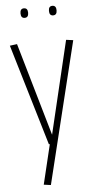

<svg xmlns="http://www.w3.org/2000/svg" viewBox="-62 -753 481 1002"><g transform="rotate(-5 179.0 -252.5)"><path d="M126 208 176 0H171L13 -530L51 -535L192 -48L308 -535L345 -530L163 213ZM252 -668Q232 -668 232 -693Q232 -718 252 -718Q272 -718 272 -693Q272 -668 252 -668ZM103 -668Q83 -668 83 -693Q83 -718 103 -718Q123 -718 123 -693Q123 -668 103 -668Z"/></g></svg>

Font: Georama SemiCondensed ExtraLight
Style: Regular
Weight: 200
Width: 4
Designer: Jean-Baptiste Levee
Foundry: Production Type
Version: Version 1.000